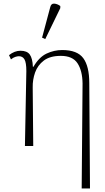

<svg xmlns="http://www.w3.org/2000/svg" viewBox="-20 -826 596 1086"><path d="M442 240 447 -354Q446 -426 418.5 -468Q391 -510 324 -510Q263 -510 228 -483.5Q193 -457 178.5 -416Q164 -375 165 -331L168 0H121L129 -424Q129 -472 118.5 -490Q108 -508 87 -508Q78 -508 66 -504Q54 -500 42 -490L31 -514Q62 -539 96 -539Q133 -539 148.5 -517.5Q164 -496 166 -448H169Q201 -503 243.5 -523Q286 -543 332 -543Q417 -543 451 -497Q485 -451 485 -356L489 240ZM236 -605 218 -613 264 -785Q269 -807 287 -805.5Q305 -804 321 -792V-780Z"/></svg>

Font: Noto Serif ExtraLight
Style: Regular
Weight: 200
Designer: Monotype Design Team
Foundry: Monotype Imaging Inc.
Version: Version 2.015; ttfautohint (v1.8.4.7-5d5b)